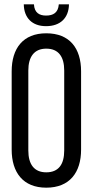

<svg xmlns="http://www.w3.org/2000/svg" viewBox="-20 -861 429 888"><path d="M252 -841C249 -802 226 -789 193 -789C162 -789 139 -802 137 -841H90C91 -778 129 -740 193 -740C259 -740 298 -778 299 -841ZM194 -707C87 -707 34 -638 34 -531V-169C34 -63 87 7 194 7C302 7 355 -63 355 -169V-531C355 -638 302 -707 194 -707ZM194 -636C251 -636 277 -598 277 -535V-165C277 -101 251 -64 194 -64C138 -64 111 -101 111 -165V-535C111 -598 138 -636 194 -636Z"/></svg>

Font: VL Bebas Neue Regular
Style: Regular
Weight: 400
Designer: Ryoichi Tsunekawa
Foundry: Ryoichi Tsunekawa
Version: Version 001.003